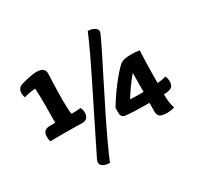

<svg xmlns="http://www.w3.org/2000/svg" viewBox="-171 -964 1361 1299"><g transform="rotate(-30 509.5 -315.0)"><path d="M279 -308Q314 -308 352 -312Q361 -292 361 -271Q361 -248 349 -233Q337 -218 312 -218Q304 -218 261 -219Q218 -220 166 -220Q99 -220 62 -219Q56 -237 56 -256Q56 -311 110 -311H153Q153 -320 153.5 -372.5Q154 -425 154 -462Q154 -522 151 -579Q100 -576 62 -563Q55 -578 55 -598Q55 -640 96 -651Q175 -673 213 -673Q278 -673 278 -626Q278 -621 277 -593Q276 -565 274.5 -522Q273 -479 273 -437V-401Q273 -339 279 -308ZM671 -195Q692 -193 775 -193Q775 -304 776 -341Q713 -266 671 -195ZM743 -436Q766 -455 827 -455Q861 -455 893 -450Q893 -448 891.5 -413.5Q890 -379 888.5 -320Q887 -261 887 -198Q934 -201 954 -210Q964 -192 964 -166Q964 -134 944.5 -122Q925 -110 886 -110Q886 -43 901 2Q871 10 846 10Q802 10 787 -2Q772 -14 772 -42Q772 -67 773 -109Q638 -109 587 -116Q568 -120 562 -130.5Q556 -141 556 -165Q556 -171 556.5 -181Q557 -191 557 -195Q594 -258 648.5 -329.5Q703 -401 743 -436ZM277 38 512 -436Q610 -633 654 -739Q680 -739 702 -727.5Q724 -716 724 -695Q724 -686 694 -625Q674 -584 664 -563.5Q654 -543 643.5 -522.5Q633 -502 589.5 -415.5Q546 -329 478 -193Q382 2 338 109Q309 109 288.5 98Q268 87 268 66Q268 54 277 38Z"/></g></svg>

Font: Overlock
Style: Black
Weight: 900
Designer: Dario Muhafara
Foundry: Dario Manuel Muhafara
Version: Version 1.001